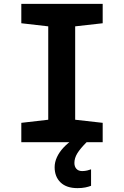

<svg xmlns="http://www.w3.org/2000/svg" viewBox="-20 -734 640 991"><path d="M90 0V-100L229 -116V-598L90 -614V-714H510V-614L368 -598V-116L510 -100V0ZM380 237Q323 237 292.5 207.5Q262 178 262 129Q262 103 274 77Q286 51 308 27.5Q330 4 360 -16L427 0Q394 33 379 57.5Q364 82 364 107Q364 126 374.5 137.5Q385 149 404 149Q418 149 430 146Q442 143 450 140V225Q437 230 420 233.5Q403 237 380 237Z"/></svg>

Font: Noto Sans Mono
Style: Bold
Weight: 700
Designer: Monotype Design Team
Foundry: Monotype Imaging Inc.
Version: Version 2.014